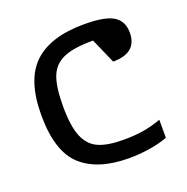

<svg xmlns="http://www.w3.org/2000/svg" viewBox="-101 -611 701 720"><g transform="rotate(-20 249.5 -251.0)"><path d="M459 -428Q459 -347 363 -347L319 -447Q240 -447 200 -429Q160 -411 144.5 -370.5Q129 -330 129 -253Q129 -174 146.5 -132Q164 -90 200.5 -74Q237 -58 300 -58Q343 -58 378 -63.5Q413 -69 451 -83V-11Q420 1 378.5 7.5Q337 14 296 14Q172 14 106.5 -45.5Q41 -105 41 -250Q41 -391 107.5 -453.5Q174 -516 308 -516Q391 -516 425 -495Q459 -474 459 -428Z"/></g></svg>

Font: Rhodium Libre
Style: Regular
Weight: 400
Designer: James Puckett
Foundry: Dunwich Type Founders
Version: Version 1.001; ttfautohint (v1.3)